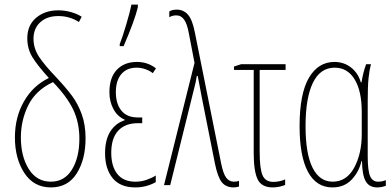

<svg xmlns="http://www.w3.org/2000/svg" viewBox="-20 -807 1710 837"><path d="M336 -734 324 -711Q284 -737 234 -737Q185 -737 155.5 -710Q126 -683 126 -638Q126 -596 150.5 -559Q175 -522 227 -468Q269 -423 294.5 -388.5Q320 -354 336.5 -308.5Q353 -263 353 -204Q353 -112 314.5 -51Q276 10 202 10Q127 10 86 -53Q45 -116 45 -208Q45 -296 84.5 -365Q124 -434 193 -467Q144 -521 121.5 -557.5Q99 -594 99 -640Q99 -697 137.5 -729.5Q176 -762 234 -762Q263 -762 290.5 -754Q318 -746 336 -734ZM71 -208Q71 -125 105.5 -70Q140 -15 202 -15Q261 -15 293.5 -67.5Q326 -120 326 -203Q326 -273 299 -329.5Q272 -386 211 -449Q136 -414 103.5 -348.5Q71 -283 71 -208Z M600 -270H581Q526 -270 495.5 -237.5Q465 -205 465 -141Q465 -82 491.5 -48.5Q518 -15 570 -15Q597 -15 620.5 -23.5Q644 -32 659 -42V-13Q618 10 570 10Q504 10 471 -30.5Q438 -71 438 -139Q438 -198 461 -234Q484 -270 524 -283V-285Q492 -299 474.5 -331.5Q457 -364 457 -405Q457 -469 489.5 -503Q522 -537 577 -537Q624 -537 660 -509L646 -488Q634 -498 615 -505Q596 -512 575 -512Q533 -512 509 -484Q485 -456 485 -405Q485 -355 509 -325Q533 -295 581 -295H600ZM502 -615Q513 -642 530 -699Q547 -756 553 -787H581V-776Q568 -720 519 -606H502Z M828 -533 803 -663Q796 -702 783 -721Q770 -740 748 -740Q732 -740 718 -732V-757Q730 -765 751 -765Q780 -765 799.5 -743Q819 -721 830 -663L944 -95Q953 -50 966 -32.5Q979 -15 1000 -15Q1014 -15 1022 -19V6Q1010 10 999 10Q965 10 947 -12.5Q929 -35 917 -94L859 -386Q851 -427 842 -476H838Q833 -445 827 -424L722 0H695Z M1225 -502H1112V-145Q1112 -72 1124.5 -43Q1137 -14 1172 -14Q1184 -14 1198.5 -17Q1213 -20 1223 -25V-1Q1215 3 1200 6.5Q1185 10 1169 10Q1120 10 1103 -25.5Q1086 -61 1086 -140V-502H1000V-517L1031 -527H1225Z M1286 -257Q1286 -398 1326.5 -467.5Q1367 -537 1438 -537Q1479 -537 1510 -513Q1541 -489 1553 -448H1556Q1563 -492 1576 -527H1597Q1590 -500 1586.5 -465Q1583 -430 1583 -367V-126Q1583 -63 1593.5 -39Q1604 -15 1628 -15Q1648 -15 1662 -22V3Q1643 10 1624 10Q1590 10 1574.5 -16.5Q1559 -43 1558 -105H1556Q1545 -58 1513 -24Q1481 10 1429 10Q1359 10 1322.5 -58Q1286 -126 1286 -257ZM1557 -222V-319Q1557 -410 1526 -461Q1495 -512 1439 -512Q1376 -512 1344 -446Q1312 -380 1312 -257Q1312 -137 1342.5 -76Q1373 -15 1430 -15Q1491 -15 1524 -76Q1557 -137 1557 -222Z"/></svg>

Font: Noto Sans Display Thin Cond
Style: Regular
Weight: 250
Width: 3
Designer: Monotype Design team
Foundry: Monotype Imaging Inc.
Version: Version 1.000